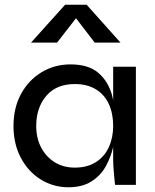

<svg xmlns="http://www.w3.org/2000/svg" viewBox="-20 -781 656 811"><path d="M269 10Q205 10 152 -23Q99 -56 68 -114.5Q37 -173 37 -249Q37 -325 68.5 -383.5Q100 -442 155 -475.5Q210 -509 278 -509Q353 -509 394.5 -474Q436 -439 453 -380Q456 -369 458 -358V-499H554V0H466Q466 0 464 -18.5Q462 -37 460 -63Q458 -89 458 -109V-160Q448 -117 427 -79Q405 -39 366 -14.5Q327 10 269 10ZM296 -73Q349 -73 385.5 -96.5Q422 -120 440 -160Q458 -200 458 -249Q458 -302 439.5 -342Q421 -382 384.5 -404Q348 -426 296 -426Q218 -426 175.5 -376Q133 -326 133 -249Q133 -197 154 -157.5Q175 -118 211.5 -95.5Q248 -73 296 -73ZM346 -761 489 -601H380L301 -704L221 -601H111L255 -761Z"/></svg>

Font: Syne Med Modified
Style: Regular
Weight: 500
Designer: Lucas Descroix
Foundry: Bonjour Monde
Version: Version 2.200